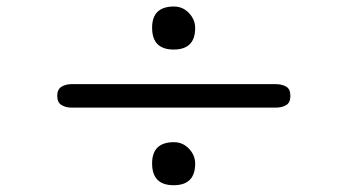

<svg xmlns="http://www.w3.org/2000/svg" viewBox="-20 -667 1040 575"><path d="M500 -518.6Q435.5 -518.6 435.5 -584Q435.5 -647.5 501 -647.5Q527.3 -647.5 545.9 -627.9Q564.5 -608.4 564.5 -583Q564.5 -518.6 500 -518.6ZM194.3 -344.7Q176.8 -344.7 164.1 -352.5Q151.4 -360.4 151.4 -379.9Q151.4 -399.4 164.1 -407.2Q176.8 -415 194.3 -415H805.7Q824.2 -415 836.9 -407.7Q849.6 -400.4 849.6 -379.9Q849.6 -359.4 836.9 -352.1Q824.2 -344.7 805.7 -344.7ZM500 -112.3Q435.5 -112.3 435.5 -177.7Q435.5 -241.2 501 -241.2Q527.3 -241.2 545.9 -221.7Q564.5 -202.1 564.5 -176.8Q564.5 -112.3 500 -112.3Z"/></svg>

Font: Kosugi Maru
Style: Regular
Weight: 400
Designer: MOTOYA
Version: Version 4.002